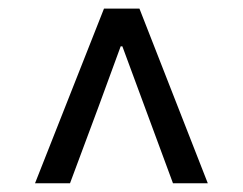

<svg xmlns="http://www.w3.org/2000/svg" viewBox="-20 -710 556 439"><path d="M60.1 -291 217.8 -690.4H298.8L455.1 -291H375.5L310.5 -466.8L259.8 -604H255.9L205.6 -466.8L140.1 -291Z"/></svg>

Font: Akatab Medium
Style: Regular
Weight: 500
Designer: SIL Global
Foundry: SIL Global
Version: Version 4.100